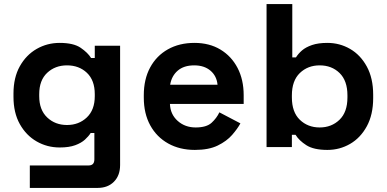

<svg xmlns="http://www.w3.org/2000/svg" viewBox="-20 -720 1893 940"><path d="M46 -246V-262Q46 -340 77 -395.5Q108 -451 159.5 -480.5Q211 -510 272 -510Q340 -510 375 -486Q410 -462 426 -436H444V-496H568V88Q568 139 538 169.5Q508 200 458 200H126V90H414Q442 90 442 60V-69H424Q414 -53 396 -36.5Q378 -20 348 -9Q318 2 272 2Q211 2 159.5 -27.5Q108 -57 77 -112.5Q46 -168 46 -246ZM308 -108Q366 -108 405 -145Q444 -182 444 -249V-259Q444 -327 405.5 -363.5Q367 -400 308 -400Q250 -400 211 -363.5Q172 -327 172 -259V-249Q172 -182 211 -145Q250 -108 308 -108Z M934 14Q860 14 803.5 -17.5Q747 -49 715.5 -106.5Q684 -164 684 -242V-254Q684 -332 715 -389.5Q746 -447 802 -478.5Q858 -510 932 -510Q1005 -510 1059 -477.5Q1113 -445 1143 -387.5Q1173 -330 1173 -254V-211H812Q814 -160 850 -128Q886 -96 938 -96Q991 -96 1016 -119Q1041 -142 1054 -170L1157 -116Q1143 -90 1116.5 -59.5Q1090 -29 1046 -7.5Q1002 14 934 14ZM813 -305H1045Q1041 -348 1010.5 -374Q980 -400 931 -400Q880 -400 850 -374Q820 -348 813 -305Z M1583 14Q1516 14 1480 -9Q1444 -32 1427 -60H1409V0H1285V-700H1411V-439H1429Q1440 -457 1458.5 -473Q1477 -489 1507.5 -499.5Q1538 -510 1583 -510Q1643 -510 1694 -480.5Q1745 -451 1776 -394Q1807 -337 1807 -256V-240Q1807 -159 1776 -102Q1745 -45 1694 -15.5Q1643 14 1583 14ZM1545 -96Q1603 -96 1642 -133.5Q1681 -171 1681 -243V-253Q1681 -325 1642.5 -362.5Q1604 -400 1545 -400Q1487 -400 1448 -362.5Q1409 -325 1409 -253V-243Q1409 -171 1448 -133.5Q1487 -96 1545 -96Z"/></svg>

Font: Space Grotesk
Style: Bold
Weight: 700
Designer: Florian Karsten
Foundry: Florian Karsten
Version: Version 2.000